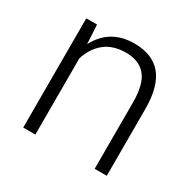

<svg xmlns="http://www.w3.org/2000/svg" viewBox="-115 -604 731 724"><g transform="rotate(30 250.5 -242.0)"><path d="M69.3 -475.6H116.2L120.6 -392.6Q168.5 -484.4 274.9 -484.4Q353.5 -484.4 393.3 -436.8Q433.1 -389.2 433.1 -289.6V0H380.4V-289.1Q380.4 -368.7 350.8 -403.6Q321.3 -438.5 265.1 -438.5Q209 -438.5 173.6 -410.4Q138.2 -382.3 122.1 -332V0H69.3Z"/></g></svg>

Font: Yantramanav Light
Style: Regular
Weight: 300
Version: Version 1.001;PS 1.0;hotconv 1.0.72;makeotf.lib2.5.5900; ttf